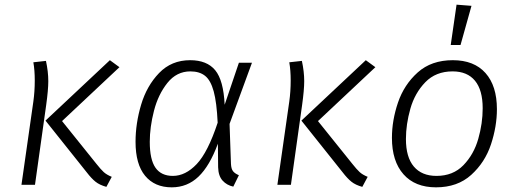

<svg xmlns="http://www.w3.org/2000/svg" viewBox="-20 -792 2209 823"><path d="M352 -53 175 -275 451 -534 492 -504 246 -273 393 -90Q412 -66 424.5 -54.5Q437 -43 459 -34L436 9Q407 1 389.5 -13Q372 -27 352 -53ZM123 -357Q129 -400 129 -447Q129 -491 123 -525L177 -531Q187 -485 187 -444Q187 -407 178 -342L130 0H72Z M943 -343 1004 -523H1060L964 -261L970 -90Q971 -68 979 -58Q987 -48 1004 -41L980 8Q952 2 934 -18Q916 -38 915 -75L914 -176Q879 -81 831 -35Q783 11 716 11Q643 11 602 -38.5Q561 -88 561 -184Q561 -263 585 -343.5Q609 -424 662 -479Q715 -534 795 -534Q867 -534 902.5 -491Q938 -448 943 -343ZM622 -184Q622 -108 646.5 -73Q671 -38 721 -38Q775 -38 823 -88.5Q871 -139 913 -266Q909 -353 896 -400.5Q883 -448 859 -467Q835 -486 796 -486Q737 -486 697.5 -436.5Q658 -387 640 -317Q622 -247 622 -184Z M1449 -53 1272 -275 1548 -534 1589 -504 1343 -273 1490 -90Q1509 -66 1521.5 -54.5Q1534 -43 1556 -34L1533 9Q1504 1 1486.5 -13Q1469 -27 1449 -53ZM1220 -357Q1226 -400 1226 -447Q1226 -491 1220 -525L1274 -531Q1284 -485 1284 -444Q1284 -407 1275 -342L1227 0H1169Z M1660 -201Q1660 -276 1686 -352.5Q1712 -429 1770.5 -481.5Q1829 -534 1921 -534Q2012 -534 2061 -479Q2110 -424 2110 -324Q2110 -250 2084.5 -173Q2059 -96 2000 -42.5Q1941 11 1849 11Q1759 11 1709.5 -45Q1660 -101 1660 -201ZM2049 -328Q2049 -406 2016 -446Q1983 -486 1920 -486Q1848 -486 1803 -439.5Q1758 -393 1739 -326Q1720 -259 1720 -196Q1720 -118 1754 -78Q1788 -38 1851 -38Q1922 -38 1966.5 -84Q2011 -130 2030 -196.5Q2049 -263 2049 -328ZM2001 -767 1954 -599H1912L1937 -772Z"/></svg>

Font: Fira Sans Light
Style: Italic
Weight: 300
Italic angle: -8°
Designer: bBox Type GmbH & Carrois Corporate GbR & Edenspiekermann AG
Foundry: bBox Type GmbH & Carrois Corporate GbR & Edenspiekermann AG
Version: Version 4.301